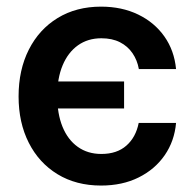

<svg xmlns="http://www.w3.org/2000/svg" viewBox="-20 -559 596 590"><path d="M290.5 11.2Q213.9 11.2 156.7 -23.7Q99.6 -58.6 68.4 -120.4Q37.1 -182.1 37.1 -262.7Q37.1 -344.2 68.6 -406.5Q100.1 -468.8 157.2 -503.7Q214.4 -538.6 290.5 -538.6Q354.5 -538.6 404.5 -514.4Q454.6 -490.2 485.1 -447Q515.6 -403.8 521 -346.7H406.7Q401.9 -374 387.2 -395.5Q372.6 -417 348.6 -429.2Q324.7 -441.4 291.5 -441.4Q250 -441.4 219.5 -419.7Q189 -397.9 172.4 -358.2Q155.8 -318.4 155.8 -264.2Q155.8 -209.5 172.1 -169.4Q188.5 -129.4 219 -107.7Q249.5 -85.9 291.5 -85.9Q339.4 -85.9 368.4 -111.6Q397.5 -137.2 406.2 -181.2H521Q516.1 -125.5 486.1 -82Q456.1 -38.6 406 -13.7Q356 11.2 290.5 11.2ZM139.6 -225.6V-308.6H361.3V-225.6Z"/></svg>

Font: Inter Cardless Tabular Medium
Style: Regular
Weight: 500
Designer: Rasmus Andersson
Foundry: rsms
Version: Version 4.000;git-4fc901f